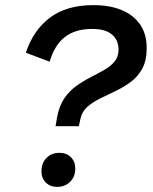

<svg xmlns="http://www.w3.org/2000/svg" viewBox="-20 -720 598 750"><path d="M197 -227 203 -262Q211 -306 231 -335.5Q251 -365 278.5 -384.5Q306 -404 334.5 -418.5Q363 -433 387.5 -447Q412 -461 427.5 -479.5Q443 -498 443 -526Q443 -564 417 -585.5Q391 -607 340 -607Q274 -607 233.5 -575.5Q193 -544 174 -479L81 -514Q110 -602 175 -651Q240 -700 345 -700Q409 -700 455.5 -680.5Q502 -661 527.5 -624Q553 -587 553 -532Q553 -484 536 -452.5Q519 -421 491.5 -400.5Q464 -380 432.5 -365Q401 -350 371.5 -335.5Q342 -321 321 -302.5Q300 -284 294 -255L288 -227ZM203 10Q176 10 159 -7Q142 -24 142 -50Q142 -83 161.5 -103Q181 -123 212 -123Q240 -123 257 -106Q274 -89 274 -61Q274 -30 254 -10Q234 10 203 10Z"/></svg>

Font: Radio Canada Big
Style: Italic
Weight: 400
Italic angle: -12°
Designer: Étienne Aubert Bonn
Foundry: Coppers and Brasses
Version: Version 1.001